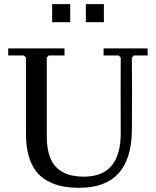

<svg xmlns="http://www.w3.org/2000/svg" viewBox="-20 -894 750 924"><path d="M231 -787.1V-874H317.9V-787.1ZM393.1 -787.1V-874H480V-787.1ZM361.8 9.8Q315.4 9.8 278.1 2.2Q240.7 -5.4 207.8 -23.7Q174.8 -42 152.6 -71Q130.4 -100.1 117.7 -145Q105 -189.9 105 -249V-617.2L95.2 -627H19.5V-661.1H290.5V-627H214.8L205.1 -617.2V-240.7Q205.1 -184.6 217.8 -145.5Q230.5 -106.4 255.1 -84.7Q279.8 -63 311 -53.5Q342.3 -43.9 383.8 -43.9Q561.5 -43.9 561 -253.9Q560.1 -502.9 561 -617.2L551.3 -627H478.5V-661.1H690.4V-627H624.5L614.7 -617.2Q616.2 -458 614.7 -268.6Q612.8 9.8 361.8 9.8Z"/></svg>

Font: Happy Times at the IKOB
Style: Regular
Weight: 400
Designer: Lucas Le Bihan
Foundry: Lucas Le Bihan
Version: Version 1.000;PS 1.0;hotconv 1.0.88;makeotf.lib2.5.647800